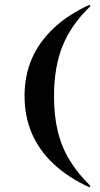

<svg xmlns="http://www.w3.org/2000/svg" viewBox="-20 -651 430 825"><path d="M364.5 154Q271.8 111.3 209.7 52.8Q147.6 -5.6 116.5 -78.6Q85.5 -151.6 85.5 -238.7Q85.5 -325.8 116.5 -398Q147.6 -470.2 209.7 -529Q271.8 -587.9 364.5 -630.6L368.5 -624.2Q286.3 -546 249.2 -454.4Q212.1 -362.9 212.1 -237.9Q212.1 -155.6 227.8 -88.7Q243.5 -21.8 278.6 36.3Q313.7 94.4 368.5 147.6Z"/></svg>

Font: Playfair 144pt SemiCondensed Black
Style: Regular
Weight: 900
Width: 4
Designer: Claus Eggers Sørensen
Foundry: Claus Eggers Sørensen
Version: Version 2.203